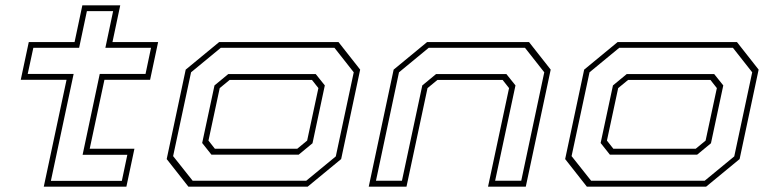

<svg xmlns="http://www.w3.org/2000/svg" viewBox="-20 -697 2880 717"><path d="M143.5 0 228.5 -399H57.5L87.5 -540H258.5L287.5 -677H429L400 -540H570.5L540.5 -399H370L315 -141.5H482L452 0ZM170 -21.5H435L455.5 -119H288.5L352.5 -421H523.5L544 -518.5H373.5L402.5 -655.5H304.5L275.5 -518.5H104.5L83.5 -421H255Z M683.5 0 602.5 -103 673.5 -437 798.5 -540H1244L1325 -437L1254 -103L1129 0ZM699.5 -22H1123.5L1234 -113L1301 -427L1229 -518.5H804.5L693.5 -427L626.5 -114ZM769.5 -119.5 735 -163 781 -378 832.5 -420.5H1159L1193 -378L1147 -162L1095.5 -119.5ZM782.5 -141.5H1090L1127 -172L1169 -368L1145 -398.5H837.5L800.5 -368L758.5 -172Z M1357 0 1450 -437 1575 -540H1955.5L2036.5 -437L1943.5 0H1802.5L1881 -368L1857 -398.5H1613.5L1576.5 -368L1498 0ZM1384 -22H1481L1557 -378L1608.5 -420.5H1871L1905 -378L1829 -22H1926.5L2012.5 -427L1940.5 -518.5H1581L1470 -427Z M2171.5 0 2090.5 -103 2161.5 -437 2286.5 -540H2732L2813 -437L2742 -103L2617 0ZM2187.5 -22H2611.5L2722 -113L2789 -427L2717 -518.5H2292.5L2181.5 -427L2114.5 -114ZM2257.5 -119.5 2223 -163 2269 -378 2320.5 -420.5H2647L2681 -378L2635 -162L2583.5 -119.5ZM2270.5 -141.5H2578L2615 -172L2657 -368L2633 -398.5H2325.5L2288.5 -368L2246.5 -172Z"/></svg>

Font: Tourney Expanded ExtraLight
Style: Italic
Weight: 200
Width: 7
Italic angle: -12°
Designer: Tyler Finck
Foundry: Etcetera Type Co
Version: Version 1.010; ttfautohint (v1.8.3)